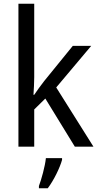

<svg xmlns="http://www.w3.org/2000/svg" viewBox="-20 -780 525 1021"><path d="M162 -370V-760H78V0H162V-198L221 -256L378 0H477L279 -315L465 -536H367L215 -349C199 -329 174 -294 162 -276H158C160 -305 162 -343 162 -370ZM310 70V61H224C220 103 200 175 187 209V221H234C266 179 299 111 310 70Z"/></svg>

Font: Noto Sans Lao Looped SemiCondensed
Style: Regular
Weight: 400
Width: 4
Designer: Mark Frömberg, Ben Mitchell
Foundry: The Fontpad Ltd
Version: Version 1.002